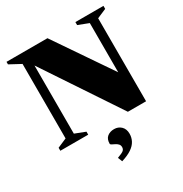

<svg xmlns="http://www.w3.org/2000/svg" viewBox="-210 -831 1186 1247"><g transform="rotate(-30 383.0 -207.5)"><path d="M100.5 -52.5V-611L17 -656V-675H324L659 -184L611.5 -171V-622.5L533.5 -652.5V-675H744V-652.5L674 -622.5V0H537.5L135.5 -604L162.5 -620.5V-52.5L240 -22.5V0H31V-22.5ZM332 227Q369.5 213.5 380 204.2Q390.5 195 390.5 179.5Q390.5 165.5 381.8 156.2Q373 147 361 141.2Q349 135.5 340 130.8Q331 126 331 121Q331 85.5 351.5 69Q372 52.5 403 52.5Q434 52.5 455 72.8Q476 93 476 128.5Q476 157 463 181.8Q450 206.5 421.2 226Q392.5 245.5 345 260Z"/></g></svg>

Font: Newsreader 24pt ExtraBold
Style: Regular
Weight: 800
Designer: Hugues Gentile
Foundry: Production Type
Version: Version 1.003